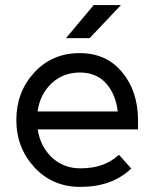

<svg xmlns="http://www.w3.org/2000/svg" viewBox="-20 -720 593 752"><path d="M520.5 -213.3V-249Q520.5 -362.2 458.2 -437.5Q396.7 -512 291.8 -512Q184.5 -512 114.3 -436Q44 -359.8 44 -250Q44 -141.2 115.2 -64.2Q186.2 12 294.2 12Q356.8 12 406.3 -5.8Q455.8 -23.7 494.2 -59.8L445.8 -113.8Q417.5 -87.7 380.7 -74.2Q343.8 -60.7 294.2 -60.7Q228.3 -60.7 182.2 -104.3Q137 -148.2 127.8 -213.3ZM292.5 -436Q357 -436 395 -394Q432.7 -352.5 441.2 -283.3H127.2Q136.3 -349.8 181.3 -393Q227.2 -436 292.5 -436ZM238.5 -570.7H331.2L453.8 -700.2H347Z"/></svg>

Font: Unageo Variable
Style: Regular
Weight: 300
Designer: Richard Sepsi
Foundry: Richard Sepsi
Version: Version 2.200